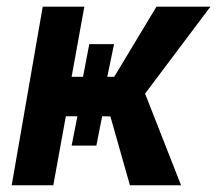

<svg xmlns="http://www.w3.org/2000/svg" viewBox="-20 -548 643 568"><path d="M602.5 -528.3H442.9L317.9 -320.8H297.4L317.4 -417.5H244.1L225.6 -320.8H191.9L229.5 -528.3H106.4L14.6 0H137.7L174.8 -204.1H209L191.9 -117.2H265.1L282.2 -204.1L306.6 -203.6L364.3 0H515.6L409.2 -271Z"/></svg>

Font: Roboto Mono SemiBold
Style: Italic
Weight: 600
Italic angle: -10°
Monospace: yes
Designer: Google
Version: Version 3.000